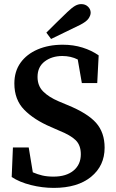

<svg xmlns="http://www.w3.org/2000/svg" viewBox="-20 -899 566 936"><path d="M242 17Q186 17 130.5 3Q75 -11 37 -36L43 -180H120L140 -59Q163 -49 186.5 -43.5Q210 -38 241 -38Q303 -38 338.5 -67.5Q374 -97 374 -147Q374 -191 349 -215.5Q324 -240 269 -262L228 -280Q146 -315 98 -364Q50 -413 50 -492Q50 -551 80 -593Q110 -635 163.5 -658Q217 -681 286 -681Q338 -681 382.5 -667Q427 -653 461 -629L454 -494H379L359 -609Q325 -626 284 -626Q233 -626 198 -599.5Q163 -573 163 -524Q163 -481 190 -453.5Q217 -426 266 -405L309 -387Q407 -347 448.5 -300Q490 -253 490 -179Q490 -91 424 -37Q358 17 242 17ZM206 -740Q232 -766 257.5 -791Q283 -816 308 -840Q331 -862 346 -870.5Q361 -879 376 -879Q396 -879 409 -866.5Q422 -854 422 -837Q422 -824 411.5 -808.5Q401 -793 369 -777Q334 -760 299 -743Q264 -726 229 -709Z"/></svg>

Font: Source Serif 4 Semibold
Style: Regular
Weight: 600
Designer: Frank Grießhammer
Foundry: Adobe
Version: Version 4.005;hotconv 1.1.0;makeotfexe 2.6.0